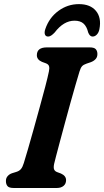

<svg xmlns="http://www.w3.org/2000/svg" viewBox="-20 -936 518 956"><path d="M249.5 -120Q245.5 -100.5 249.8 -91.5Q254 -82.5 266 -78.5L283.5 -72Q309 -60.5 309 -39Q309 -21 296.5 -10.5Q284 0 263 0H48Q25 0 17.2 -9.5Q9.5 -19 9.5 -34Q9 -48.5 17.8 -58.8Q26.5 -69 40 -73.5L61 -80Q76 -84.5 84.2 -94.2Q92.5 -104 98.5 -124Q106 -147.5 119 -192.5Q132 -237.5 147.5 -292.8Q163 -348 178.2 -403.8Q193.5 -459.5 205.8 -506.2Q218 -553 223.5 -580Q227 -596.5 224.2 -606.2Q221.5 -616 208 -621L189 -628Q163.5 -639 163.5 -661Q163.5 -700 213 -700H426.5Q449.5 -700 457.2 -690.8Q465 -681.5 465 -667Q465 -651.5 456 -641.8Q447 -632 432.5 -626.5L410.5 -619Q395.5 -614 388.5 -606.2Q381.5 -598.5 376 -580.5Q368.5 -556 356.5 -514.8Q344.5 -473.5 330.8 -424.2Q317 -375 303.5 -324.5Q290 -274 278.2 -230.5Q266.5 -187 258.8 -157.2Q251 -127.5 249.5 -120ZM351 -833Q297 -833 252.5 -774.5Q233.5 -754 220 -754Q207.5 -754 203.8 -764.2Q200 -774.5 205.5 -791Q224.5 -847.5 270.5 -881.5Q316.5 -915.5 373 -915.5Q430 -915.5 458 -881.5Q486 -847.5 475 -791Q472 -774.5 462.5 -764.2Q453 -754 441 -754Q427 -754 419 -774.5Q412 -804 396 -818.5Q380 -833 351 -833Z"/></svg>

Font: Fraunces 9pt S100 SemiBold
Style: Italic
Weight: 600
Italic angle: -16°
Version: Version 1.000; ttfautohint (v1.8.3)